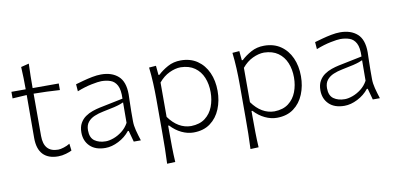

<svg xmlns="http://www.w3.org/2000/svg" viewBox="-80 -939 2860 1389"><g transform="rotate(-10 1350.5 -244.5)"><path d="M280.8 10.3Q208.5 10.3 170.4 -30Q132.3 -70.3 132.3 -150.4Q132.3 -241.7 132.8 -324.5Q133.3 -407.2 133.3 -466.3L28.3 -460V-508.3H133.3Q133.3 -551.8 132.3 -591.1Q131.3 -630.4 128.9 -672.9L187.5 -687.5Q185.5 -636.7 184.8 -597.2Q184.1 -557.6 184.1 -508.3H376V-460Q328.6 -463.4 279.8 -465.1Q231 -466.8 184.1 -467.3V-156.7Q184.1 -37.6 289.6 -37.6Q306.2 -37.6 331.5 -45.7Q356.9 -53.7 376 -65.9L382.3 -14.6Q368.2 -6.8 339.1 1.7Q310.1 10.3 280.8 10.3Z M628.9 9.8Q555.7 9.8 515.6 -29.3Q475.6 -68.4 475.6 -130.4Q475.6 -170.9 491 -198.2Q506.3 -225.6 530.8 -242.7Q555.2 -259.8 583.5 -269.5Q611.8 -279.3 637.7 -284.7L811 -320.3Q813.5 -385.3 796.4 -417.5Q779.3 -449.7 749 -460.4Q718.8 -471.2 681.6 -471.2Q659.7 -471.2 609.6 -461.2Q559.6 -451.2 502.4 -428.7L498.5 -481Q522 -487.8 554.9 -496.8Q587.9 -505.9 623 -512.7Q658.2 -519.5 688 -519.5Q767.1 -519.5 813.7 -477.8Q860.4 -436 860.4 -343.3Q860.4 -320.8 858.9 -286.1Q857.4 -251.5 857.4 -216.8V-146Q857.4 -114.3 866.7 -78.1Q876 -42 889.6 0H837.4L814.9 -82.5H808.1Q775.4 -41 725.3 -15.6Q675.3 9.8 628.9 9.8ZM639.6 -37.1Q664.6 -37.1 696.8 -48.6Q729 -60.1 759.5 -83.5Q790 -106.9 809.6 -142.6L810.5 -293Q801.3 -288.6 785.9 -283Q770.5 -277.3 740.7 -270Q710.9 -262.7 657.2 -252.4Q622.1 -245.6 592 -232.9Q562 -220.2 543.7 -197.5Q525.4 -174.8 525.4 -137.7Q525.4 -83 557.6 -60.1Q589.8 -37.1 639.6 -37.1Z M1047.4 199.7Q1050.3 142.6 1051 88.1Q1051.8 33.7 1051.8 -29.3V-277.3Q1051.8 -332.5 1049.1 -391.6Q1046.4 -450.7 1039.6 -508.3L1090.8 -512.2L1097.2 -443.8H1104.5Q1134.3 -472.2 1177 -495.8Q1219.7 -519.5 1273.4 -519.5Q1344.2 -519.5 1394.5 -485.1Q1444.8 -450.7 1471.7 -391.1Q1498.5 -331.5 1498.5 -255.9Q1498.5 -184.6 1473.6 -123.8Q1448.7 -63 1399.2 -26.4Q1349.6 10.3 1275.4 10.3Q1232.4 10.3 1189 -10.3Q1145.5 -30.8 1108.9 -70.3H1102.5V-27.8Q1102.5 34.2 1103.3 87.2Q1104 140.1 1107.4 197.3ZM1266.1 -38.6Q1330.1 -40 1369.9 -70.6Q1409.7 -101.1 1428.5 -150.1Q1447.3 -199.2 1447.3 -255.9Q1447.3 -315.4 1427.5 -363.5Q1407.7 -411.6 1367.2 -440.4Q1326.7 -469.2 1264.2 -470.7Q1224.1 -470.2 1180.7 -449.7Q1137.2 -429.2 1102.5 -387.2V-134.8Q1170.9 -39.6 1266.1 -38.6Z M1659.7 199.7Q1662.6 142.6 1663.3 88.1Q1664.1 33.7 1664.1 -29.3V-277.3Q1664.1 -332.5 1661.4 -391.6Q1658.7 -450.7 1651.9 -508.3L1703.1 -512.2L1709.5 -443.8H1716.8Q1746.6 -472.2 1789.3 -495.8Q1832 -519.5 1885.7 -519.5Q1956.5 -519.5 2006.8 -485.1Q2057.1 -450.7 2084 -391.1Q2110.8 -331.5 2110.8 -255.9Q2110.8 -184.6 2085.9 -123.8Q2061 -63 2011.5 -26.4Q1961.9 10.3 1887.7 10.3Q1844.7 10.3 1801.3 -10.3Q1757.8 -30.8 1721.2 -70.3H1714.8V-27.8Q1714.8 34.2 1715.6 87.2Q1716.3 140.1 1719.7 197.3ZM1878.4 -38.6Q1942.4 -40 1982.2 -70.6Q2022 -101.1 2040.8 -150.1Q2059.6 -199.2 2059.6 -255.9Q2059.6 -315.4 2039.8 -363.5Q2020 -411.6 1979.5 -440.4Q1939 -469.2 1876.5 -470.7Q1836.4 -470.2 1793 -449.7Q1749.5 -429.2 1714.8 -387.2V-134.8Q1783.2 -39.6 1878.4 -38.6Z M2384.8 9.8Q2311.5 9.8 2271.5 -29.3Q2231.4 -68.4 2231.4 -130.4Q2231.4 -170.9 2246.8 -198.2Q2262.2 -225.6 2286.6 -242.7Q2311 -259.8 2339.4 -269.5Q2367.7 -279.3 2393.6 -284.7L2566.9 -320.3Q2569.3 -385.3 2552.2 -417.5Q2535.2 -449.7 2504.9 -460.4Q2474.6 -471.2 2437.5 -471.2Q2415.5 -471.2 2365.5 -461.2Q2315.4 -451.2 2258.3 -428.7L2254.4 -481Q2277.8 -487.8 2310.8 -496.8Q2343.8 -505.9 2378.9 -512.7Q2414.1 -519.5 2443.8 -519.5Q2522.9 -519.5 2569.6 -477.8Q2616.2 -436 2616.2 -343.3Q2616.2 -320.8 2614.7 -286.1Q2613.3 -251.5 2613.3 -216.8V-146Q2613.3 -114.3 2622.6 -78.1Q2631.8 -42 2645.5 0H2593.3L2570.8 -82.5H2564Q2531.2 -41 2481.2 -15.6Q2431.2 9.8 2384.8 9.8ZM2395.5 -37.1Q2420.4 -37.1 2452.6 -48.6Q2484.9 -60.1 2515.4 -83.5Q2545.9 -106.9 2565.4 -142.6L2566.4 -293Q2557.1 -288.6 2541.7 -283Q2526.4 -277.3 2496.6 -270Q2466.8 -262.7 2413.1 -252.4Q2377.9 -245.6 2347.9 -232.9Q2317.9 -220.2 2299.6 -197.5Q2281.2 -174.8 2281.2 -137.7Q2281.2 -83 2313.5 -60.1Q2345.7 -37.1 2395.5 -37.1Z"/></g></svg>

Font: Pinar-FD Light
Style: Regular
Weight: 300
Designer: Amin Abedi
Version: Version 2.000